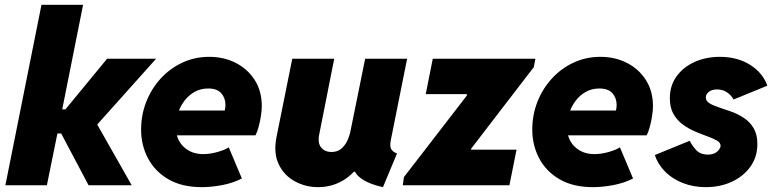

<svg xmlns="http://www.w3.org/2000/svg" viewBox="-20 -772 3222 800"><path d="M2.4 0 152.8 -752H326.2L239.3 -316.4H286.6L235.8 -295.9L426.3 -527.3H630.4L357.9 -222.7L348.1 -318.4L528.8 0H349.1L216.3 -251L271 -215.8H219.2L175.3 0Z M820.8 7.8Q738.3 7.8 681.9 -24.9Q625.5 -57.6 596.7 -112.3Q567.9 -167 567.9 -231.9Q567.9 -293 589.4 -347.7Q610.8 -402.3 649.4 -444.6Q688 -486.8 739.7 -511Q791.5 -535.2 852.1 -535.2Q912.6 -535.2 962.2 -510Q1011.7 -484.9 1041.3 -438.7Q1070.8 -392.6 1070.8 -329.6Q1070.8 -312 1067.1 -288.3Q1063.5 -264.6 1057.4 -242.7Q1051.3 -220.7 1044.4 -208H689.9L710.4 -311.5H916.5Q918 -317.4 918.7 -323.5Q919.4 -329.6 919.4 -335Q919.4 -363.3 902.1 -383.3Q884.8 -403.3 847.7 -403.3Q815.4 -403.3 790.3 -388.9Q765.1 -374.5 747.8 -351.1Q730.5 -327.6 721.4 -299.8Q712.4 -272 712.4 -245.1Q712.4 -191.9 744.6 -160.9Q776.9 -129.9 826.7 -129.9Q855.5 -129.9 887 -138.9Q918.5 -147.9 933.1 -158.2L987.8 -28.3Q950.7 -9.3 905.5 -0.7Q860.4 7.8 820.8 7.8Z M1305.2 7.8Q1253.4 7.8 1208.7 -16.4Q1164.1 -40.5 1141.4 -87.4Q1118.7 -134.3 1132.3 -202.1L1197.8 -527.3H1372.6L1310.1 -211.9Q1302.7 -175.8 1318.4 -157.2Q1334 -138.7 1360.8 -138.7Q1383.8 -138.7 1399.7 -150.6Q1415.5 -162.6 1425.8 -183.1Q1436 -203.6 1440.9 -228.5L1501.5 -527.3H1676.3L1607.9 -185.5Q1603 -159.2 1611.8 -147.9Q1620.6 -136.7 1634.3 -132.8L1575.7 7.8Q1509.3 -6.8 1476.8 -34.7Q1444.3 -62.5 1451.7 -106.4L1488.8 -56.6H1413.6L1486.8 -100.6Q1457.5 -49.3 1410.4 -20.8Q1363.3 7.8 1305.2 7.8Z M1658.2 0 1663.1 -34.2 1925.3 -374V-379.9H1753.9L1783.2 -527.3H2210.9L2204.1 -492.2L1942.9 -152.3V-148.4H2132.3L2102.5 0Z M2450.7 7.8Q2368.2 7.8 2311.8 -24.9Q2255.4 -57.6 2226.6 -112.3Q2197.8 -167 2197.8 -231.9Q2197.8 -293 2219.2 -347.7Q2240.7 -402.3 2279.3 -444.6Q2317.9 -486.8 2369.6 -511Q2421.4 -535.2 2481.9 -535.2Q2542.5 -535.2 2592 -510Q2641.6 -484.9 2671.1 -438.7Q2700.7 -392.6 2700.7 -329.6Q2700.7 -312 2697 -288.3Q2693.4 -264.6 2687.3 -242.7Q2681.2 -220.7 2674.3 -208H2319.8L2340.3 -311.5H2546.4Q2547.9 -317.4 2548.6 -323.5Q2549.3 -329.6 2549.3 -335Q2549.3 -363.3 2532 -383.3Q2514.6 -403.3 2477.5 -403.3Q2445.3 -403.3 2420.2 -388.9Q2395 -374.5 2377.7 -351.1Q2360.4 -327.6 2351.3 -299.8Q2342.3 -272 2342.3 -245.1Q2342.3 -191.9 2374.5 -160.9Q2406.7 -129.9 2456.5 -129.9Q2485.4 -129.9 2516.8 -138.9Q2548.3 -147.9 2563 -158.2L2617.7 -28.3Q2580.6 -9.3 2535.4 -0.7Q2490.2 7.8 2450.7 7.8Z M2920.9 7.8Q2869.1 7.8 2825.4 -9.3Q2781.7 -26.4 2751.5 -56.6Q2721.2 -86.9 2708.5 -126L2854 -185.5Q2861.3 -168.9 2879.2 -148.4Q2897 -127.9 2929.7 -127.9Q2946.8 -127.9 2958.5 -134Q2970.2 -140.1 2976.3 -148.9Q2982.4 -157.7 2982.4 -165Q2982.4 -177.7 2967 -186.5Q2951.7 -195.3 2927.7 -203.9Q2903.8 -212.4 2876.7 -223.9Q2849.6 -235.4 2825.7 -252.7Q2801.8 -270 2786.4 -296.6Q2771 -323.2 2771 -362.8Q2771 -415.5 2799.3 -454.3Q2827.6 -493.2 2875 -514.2Q2922.4 -535.2 2979.5 -535.2Q3052.2 -535.2 3105.2 -502Q3158.2 -468.8 3177.2 -415L3036.6 -357.4Q3026.4 -376 3008.5 -387.7Q2990.7 -399.4 2967.8 -399.4Q2946.3 -399.4 2933.6 -389.4Q2920.9 -379.4 2920.9 -366.2Q2920.9 -351.1 2936.5 -341.6Q2952.1 -332 2976.6 -324.2Q3001 -316.4 3028.3 -306.4Q3055.7 -296.4 3080.1 -280.3Q3104.5 -264.2 3120.1 -238Q3135.7 -211.9 3135.7 -171.9Q3135.7 -118.2 3106.7 -77.6Q3077.6 -37.1 3029.1 -14.6Q2980.5 7.8 2920.9 7.8Z"/></svg>

Font: Reddit Sans Black
Style: Italic
Weight: 900
Italic angle: -11.25°
Designer: Stephen Hutchings
Version: Version 1.013